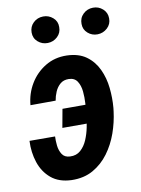

<svg xmlns="http://www.w3.org/2000/svg" viewBox="-84 -785 626 853"><g transform="rotate(-10 229.0 -359.0)"><path d="M234.4 -434.1Q210.9 -434.6 195.8 -421.6Q180.7 -408.7 172.1 -388.9Q163.6 -369.1 160.6 -349.6L46.9 -349.1Q51.3 -400.9 77.4 -444.3Q103.5 -487.8 146.5 -513.9Q189.5 -540 243.7 -538.6Q296.9 -537.1 331.1 -512.5Q365.2 -487.8 383.5 -448.5Q401.9 -409.2 406.7 -363.3Q411.6 -317.4 407.7 -273.4L405.8 -257.3Q399.9 -209.5 383.1 -161.6Q366.2 -113.8 337.2 -74.5Q308.1 -35.2 266.6 -11.7Q225.1 11.7 169.4 10.3Q112.8 8.3 77.9 -21Q43 -50.3 27.8 -96.2Q12.7 -142.1 15.1 -193.8L130.4 -193.4Q129.4 -174.8 131.8 -152.1Q134.3 -129.4 145.3 -112.3Q156.2 -95.2 180.7 -94.2Q209.5 -92.8 228.5 -109.9Q247.6 -127 258.8 -153.3Q270 -179.7 275.6 -208Q281.2 -236.3 283.7 -257.3L285.2 -272.9Q286.6 -289.1 288.3 -315.4Q290 -341.8 287.4 -368.9Q284.7 -396 272.5 -414.8Q260.3 -433.6 234.4 -434.1ZM336.9 -308.6 321.8 -225.1H168.9L184.1 -308.6ZM107.9 -666Q107.9 -692.4 126 -709.7Q144 -727.1 170.4 -727.5Q195.3 -728 214.4 -711.4Q233.4 -694.8 232.9 -669.4Q233.4 -643.1 214.8 -625.7Q196.3 -608.4 170.9 -607.9Q145.5 -607.4 126.7 -623.8Q107.9 -640.1 107.9 -666ZM333 -665Q332.5 -691.9 350.8 -709.5Q369.1 -727.1 395 -727.5Q420.4 -728 439.2 -711.2Q458 -694.3 458 -668.5Q458.5 -642.6 439.7 -625.2Q420.9 -607.9 395.5 -607.4Q370.6 -606.9 351.8 -623.3Q333 -639.6 333 -665Z"/></g></svg>

Font: Roboto Condensed SemiBold
Style: Italic
Weight: 600
Italic angle: -12°
Designer: Christian Robertson
Foundry: Google
Version: Version 3.008; 2023